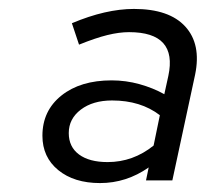

<svg xmlns="http://www.w3.org/2000/svg" viewBox="-20 -729 461 430"><path d="M204 -319Q146 -319 110.5 -348Q75 -377 75 -425Q75 -481 117.5 -515Q160 -549 230 -549Q262 -549 292.5 -540.5Q323 -532 348 -518L357 -559Q378 -657 269 -657Q247 -657 220.5 -650.5Q194 -644 157 -629L141 -677Q217 -709 280 -709Q359 -709 395 -669.5Q431 -630 417 -562L366 -325H307L313 -354Q263 -319 204 -319ZM221 -366Q278 -366 324 -403L338 -471Q295 -504 231 -504Q188 -504 161 -483.5Q134 -463 134 -431Q134 -400 157 -383Q180 -366 221 -366Z"/></svg>

Font: Red Hat Display VF
Style: Italic
Weight: 300
Italic angle: -12°
Designer: Pentagram, MCKL
Foundry: Pentagram, MCKL
Version: Version 1.010